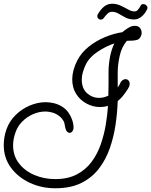

<svg xmlns="http://www.w3.org/2000/svg" viewBox="-22 -879 808 1026"><path d="M273 127Q200 127 137.5 98Q75 69 36.5 17Q-2 -35 -2 -104Q-2 -124 1.5 -145.5Q5 -167 13 -189Q28 -231 60.5 -263.5Q93 -296 136 -314.5Q179 -333 223 -333Q234 -333 244 -331.5Q254 -330 264 -328Q287 -323 308.5 -310Q330 -297 344 -277Q355 -262 363 -240Q371 -218 371 -198Q371 -185 364.5 -177Q358 -169 350 -169Q343 -169 336.5 -175.5Q330 -182 327 -196Q323 -213 322 -221Q321 -229 309 -245Q302 -254 289.5 -262.5Q277 -271 266 -275Q242 -283 220 -283Q186 -283 153.5 -268.5Q121 -254 96.5 -229Q72 -204 61 -172Q48 -136 48 -102Q48 -47 79 -6.5Q110 34 161.5 56Q213 78 273 78Q341 78 388.5 53Q436 28 467 -13.5Q498 -55 516 -106.5Q534 -158 543 -211.5Q552 -265 555 -313Q534 -307 513 -307Q475 -307 440.5 -325.5Q406 -344 385 -377Q364 -410 364 -455Q364 -478 370.5 -503Q377 -528 391 -556Q413 -598 451.5 -629Q490 -660 537.5 -680Q585 -700 632 -707Q641 -715 657 -726Q673 -737 684 -739Q688 -740 691.5 -740.5Q695 -741 698 -741Q717 -741 726 -729.5Q735 -718 735 -704Q735 -691 727 -678.5Q719 -666 702 -664L689 -662Q681 -661 672.5 -661.5Q664 -662 656 -661Q628 -628 617.5 -580Q607 -532 607 -493V-412Q611 -417 613.5 -421.5Q616 -426 619 -431Q621 -437 626 -444Q637 -456 649 -456Q660 -456 666.5 -446.5Q673 -437 670 -423Q669 -416 661.5 -404Q654 -392 645.5 -380.5Q637 -369 632 -363Q619 -348 607 -339Q605 -278 595.5 -213Q586 -148 565 -87.5Q544 -27 507 21.5Q470 70 413 98.5Q356 127 274 127ZM508 -356Q533 -356 557 -368Q558 -399 558 -430.5Q558 -462 558 -493Q558 -530 565 -570.5Q572 -611 589 -647Q544 -632 499.5 -602.5Q455 -573 436 -533Q427 -514 421 -494Q415 -474 415 -454Q415 -406 443 -381Q471 -356 508 -356ZM516 -774Q509 -774 503.5 -779.5Q498 -785 498 -792Q498 -801 502 -805Q517 -830 535 -844.5Q553 -859 578 -859Q601 -859 622.5 -849Q644 -839 662.5 -828.5Q681 -818 696 -818Q707 -818 714 -825.5Q721 -833 730 -849Q733 -857 744 -857Q755 -857 762 -848Q769 -839 764 -829Q752 -804 733.5 -789.5Q715 -775 695 -775Q668 -775 648 -785.5Q628 -796 611.5 -806Q595 -816 576 -816Q563 -816 552.5 -806Q542 -796 531 -781Q528 -777 523.5 -775.5Q519 -774 516 -774Z"/></svg>

Font: Twinkle Star
Style: Regular
Weight: 400
Designer: Robert E. Leuschke
Foundry: Robert E. Leuschke
Version: Version 2.010; ttfautohint (v1.8.3)